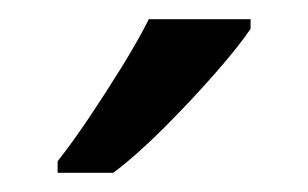

<svg xmlns="http://www.w3.org/2000/svg" viewBox="-20 -786 321 200"><path d="M241 -766V-756Q229 -738 204 -709.5Q179 -681 150.5 -652.5Q122 -624 98 -606H40V-618Q55 -637 72.5 -663Q90 -689 107 -716.5Q124 -744 135 -766Z"/></svg>

Font: Noto IKEA Latin
Style: Regular
Weight: 400
Designer: Monotype Design Team
Foundry: Monotype Imaging Inc.
Version: Version 1.0